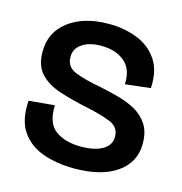

<svg xmlns="http://www.w3.org/2000/svg" viewBox="-87 -613 670 705"><g transform="rotate(15 248.5 -260.0)"><path d="M256 13Q189 13 136 -6Q83 -25 54 -68Q25 -111 30 -184L128 -193Q125 -125 161.5 -98Q198 -71 259 -71Q311 -71 341 -88.5Q371 -106 371 -138Q371 -174 337 -188.5Q303 -203 242 -216Q184 -228 136.5 -243.5Q89 -259 61 -288.5Q33 -318 33 -372Q33 -446 91 -489.5Q149 -533 243 -533Q301 -533 350 -514Q399 -495 427.5 -453.5Q456 -412 452 -345L356 -334Q359 -392 325 -420Q291 -448 237 -448Q191 -448 164 -429.5Q137 -411 137 -380Q137 -341 174 -326.5Q211 -312 271 -301Q305 -294 341 -284.5Q377 -275 407.5 -258.5Q438 -242 457 -213.5Q476 -185 476 -140Q476 -69 417.5 -28Q359 13 256 13Z"/></g></svg>

Font: Bricolage Grotesque 96pt Medium
Style: Regular
Weight: 500
Designer: Mathieu Triay
Foundry: Atelier Triay
Version: Version 1.001; ttfautohint (v1.8.4.7-5d5b);gftools[0.9.33.de